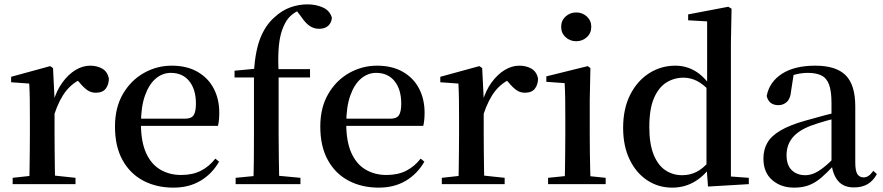

<svg xmlns="http://www.w3.org/2000/svg" viewBox="-20 -844 4045 880"><path d="M38 0V-29L147 -41H214L326 -29V0ZM114 0Q115 -25 115.5 -66.5Q116 -108 116.5 -153Q117 -198 117 -232V-301Q117 -352 116.5 -388.5Q116 -425 114 -461L31 -467V-492L210 -541L223 -532L230 -390V-389V-232Q230 -198 230.5 -153Q231 -108 231.5 -66.5Q232 -25 233 0ZM229 -320 201 -377H224Q239 -429 266 -466Q293 -503 326 -523Q359 -543 393 -543Q425 -543 448.5 -529.5Q472 -516 479 -485Q479 -456 464.5 -437.5Q450 -419 419 -419Q397 -419 380 -431Q363 -443 345 -465L322 -490L362 -486Q315 -467 283.5 -428Q252 -389 229 -320Z M775 16Q697 16 636.5 -16Q576 -48 541.5 -110.5Q507 -173 507 -264Q507 -351 543.5 -413.5Q580 -476 639.5 -509.5Q699 -543 767 -543Q837 -543 886 -514.5Q935 -486 960 -437.5Q985 -389 985 -328Q985 -292 979 -267H557V-300H828Q857 -300 867.5 -316Q878 -332 878 -369Q878 -434 847.5 -472Q817 -510 763 -510Q725 -510 694 -484Q663 -458 644.5 -406Q626 -354 626 -277Q626 -195 649.5 -143Q673 -91 715 -66.5Q757 -42 810 -42Q863 -42 901 -61.5Q939 -81 967 -117L984 -103Q952 -47 899 -15.5Q846 16 775 16Z M1060 0V-29L1174 -40H1240L1357 -29V0ZM1141 0Q1143 -58 1143.5 -116.5Q1144 -175 1144 -232V-489H1055V-520L1184 -532L1144 -511V-520Q1151 -615 1174 -671.5Q1197 -728 1236 -763Q1271 -796 1310 -810Q1349 -824 1389 -824Q1429 -824 1460.5 -809.5Q1492 -795 1501 -763Q1500 -741 1485 -726.5Q1470 -712 1442 -712Q1419 -712 1399.5 -725Q1380 -738 1360 -768L1334 -802V-811H1378V-803Q1352 -800 1329.5 -785Q1307 -770 1294 -750Q1277 -723 1268 -690Q1259 -657 1256.5 -611.5Q1254 -566 1257 -503V-232Q1257 -175 1258 -116.5Q1259 -58 1260 0ZM1201 -489V-527H1401V-489Z M1716 16Q1638 16 1577.5 -16Q1517 -48 1482.5 -110.5Q1448 -173 1448 -264Q1448 -351 1484.5 -413.5Q1521 -476 1580.5 -509.5Q1640 -543 1708 -543Q1778 -543 1827 -514.5Q1876 -486 1901 -437.5Q1926 -389 1926 -328Q1926 -292 1920 -267H1498V-300H1769Q1798 -300 1808.5 -316Q1819 -332 1819 -369Q1819 -434 1788.5 -472Q1758 -510 1704 -510Q1666 -510 1635 -484Q1604 -458 1585.5 -406Q1567 -354 1567 -277Q1567 -195 1590.5 -143Q1614 -91 1656 -66.5Q1698 -42 1751 -42Q1804 -42 1842 -61.5Q1880 -81 1908 -117L1925 -103Q1893 -47 1840 -15.5Q1787 16 1716 16Z M2005 0V-29L2114 -41H2181L2293 -29V0ZM2081 0Q2082 -25 2082.5 -66.5Q2083 -108 2083.5 -153Q2084 -198 2084 -232V-301Q2084 -352 2083.5 -388.5Q2083 -425 2081 -461L1998 -467V-492L2177 -541L2190 -532L2197 -390V-389V-232Q2197 -198 2197.5 -153Q2198 -108 2198.5 -66.5Q2199 -25 2200 0ZM2196 -320 2168 -377H2191Q2206 -429 2233 -466Q2260 -503 2293 -523Q2326 -543 2360 -543Q2392 -543 2415.5 -529.5Q2439 -516 2446 -485Q2446 -456 2431.5 -437.5Q2417 -419 2386 -419Q2364 -419 2347 -431Q2330 -443 2312 -465L2289 -490L2329 -486Q2282 -467 2250.5 -428Q2219 -389 2196 -320Z M2492 0V-29L2600 -40H2649L2756 -29V0ZM2568 0Q2569 -25 2569.5 -66.5Q2570 -108 2570.5 -153Q2571 -198 2571 -232V-300Q2571 -350 2570.5 -388.5Q2570 -427 2568 -463L2484 -469V-494L2674 -541L2686 -532L2683 -385V-232Q2683 -198 2683.5 -153Q2684 -108 2685 -66.5Q2686 -25 2687 0ZM2621 -655Q2593 -655 2572.5 -673.5Q2552 -692 2552 -721Q2552 -750 2572.5 -768.5Q2593 -787 2621 -787Q2649 -787 2669.5 -768.5Q2690 -750 2690 -721Q2690 -692 2669.5 -673.5Q2649 -655 2621 -655Z M3061 16Q2997 16 2946 -18Q2895 -52 2865.5 -113.5Q2836 -175 2836 -258Q2836 -346 2868.5 -410Q2901 -474 2955.5 -508.5Q3010 -543 3075 -543Q3123 -543 3163.5 -520Q3204 -497 3239 -447H3249L3233 -426Q3203 -459 3173.5 -473.5Q3144 -488 3113 -488Q3070 -488 3034.5 -466Q2999 -444 2977.5 -394.5Q2956 -345 2956 -262Q2956 -184 2976 -135Q2996 -86 3030 -63.5Q3064 -41 3107 -41Q3142 -41 3172 -56Q3202 -71 3231 -105L3248 -81H3238Q3204 -34 3159.5 -9Q3115 16 3061 16ZM3225 11 3218 -84V-87V-446L3221 -457V-746L3134 -751V-778L3318 -813L3333 -804L3330 -649V-35L3412 -29V0Z M3620 16Q3559 16 3519 -19Q3479 -54 3479 -117Q3479 -158 3497 -189.5Q3515 -221 3557.5 -246Q3600 -271 3671 -291Q3712 -303 3760 -315.5Q3808 -328 3848 -337V-312Q3808 -302 3767.5 -290.5Q3727 -279 3697 -268Q3639 -246 3612 -212.5Q3585 -179 3585 -133Q3585 -87 3609 -64Q3633 -41 3671 -41Q3690 -41 3710 -49Q3730 -57 3756 -77.5Q3782 -98 3817 -135L3830 -84H3800Q3770 -52 3744 -29.5Q3718 -7 3688.5 4.5Q3659 16 3620 16ZM3894 15Q3846 15 3821 -15Q3796 -45 3791 -96V-99V-372Q3791 -426 3780 -456Q3769 -486 3745 -498Q3721 -510 3682 -510Q3655 -510 3627 -503Q3599 -496 3564 -480L3618 -506L3606 -428Q3603 -392 3586.5 -377Q3570 -362 3548 -362Q3504 -362 3494 -404Q3506 -468 3563.5 -505.5Q3621 -543 3717 -543Q3812 -543 3856 -499Q3900 -455 3900 -356V-100Q3900 -60 3910 -45.5Q3920 -31 3938 -31Q3950 -31 3960 -37.5Q3970 -44 3983 -61L3999 -46Q3982 -15 3956.5 0Q3931 15 3894 15Z"/></svg>

Font: Noto Serif SC ExtraLight SemiBold
Style: Regular
Weight: 600
Version: Version 2.002-H1;hotconv 1.1.0;makeotfexe 2.6.0